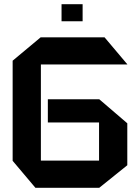

<svg xmlns="http://www.w3.org/2000/svg" viewBox="-20 -891 659 911"><path d="M174 -585V-714H476L584 -586V-585ZM148 0 40 -128V-129H450V0ZM40 -129V-603L173 -714H174V-129ZM207 -310V-420H450V-310ZM450 0V-420H451L584 -306V-107L451 0ZM272 -790V-871H372V-790Z"/></svg>

Font: Foldit SemiBold
Style: Regular
Weight: 600
Version: Version 1.003